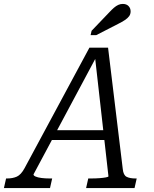

<svg xmlns="http://www.w3.org/2000/svg" viewBox="-74 -959 786 979"><path d="M193 -295H471V-245H171ZM409 -681 422 -678 97 -70Q96 -64 107 -59Q118 -54 137 -51.5Q156 -49 179 -49H192L181 0H-54L-43 -49H-38Q-9 -49 12 -58.5Q33 -68 51 -101L382 -716H477L552 -97Q555 -66 571.5 -57.5Q588 -49 617 -49H623L612 0H365L376 -49H389Q413 -49 433 -50.5Q453 -52 466 -54.5Q479 -57 479 -60ZM483 -896Q496 -910 507 -919.5Q518 -929 529 -934Q540 -939 552 -939Q571 -939 581.5 -928Q592 -917 592 -901Q592 -887 584.5 -876.5Q577 -866 562.5 -856.5Q548 -847 528 -837L417 -780H388L393 -802Z"/></svg>

Font: Roboto Serif Light
Style: Italic
Weight: 300
Italic angle: -10°
Version: Version 1.007